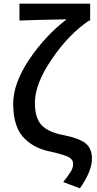

<svg xmlns="http://www.w3.org/2000/svg" viewBox="-20 -817 530 1045"><path d="M415 208 324.2 173.8Q355.5 133.8 366.7 114.7Q377.9 95.7 377.9 75.2Q377.9 50.8 354 38.1Q330.1 25.4 257.8 8.8Q212.9 0 178.7 -16.6Q144.5 -33.2 114.3 -62Q84 -90.8 67.9 -138.7Q51.8 -186.5 51.8 -252Q51.8 -363.3 138.7 -492.7Q225.6 -622.1 342.8 -711.9Q133.8 -708 85.9 -705.1V-796.9H470.7V-705.1H464.8Q354.5 -630.9 262.2 -495.6Q169.9 -360.4 169.9 -257.8Q169.9 -173.8 207 -135.3Q244.1 -96.7 324.2 -82Q409.2 -65.4 444.8 -37.6Q480.5 -9.8 480.5 46.9Q480.5 114.3 415 208Z"/></svg>

Font: Gen Shin Gothic Medium
Style: Regular
Weight: 500
Designer: [Source Han Sans]
Ryoko NISHIZUKA  (kana & ideographs); Paul D. Hunt (Latin, Greek & Cyrillic); Wenlong ZHANG  (bopomofo
Version: Version 1.002.20150607